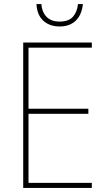

<svg xmlns="http://www.w3.org/2000/svg" viewBox="-20 -923 528 943"><path d="M431 0H94V-714H431V-689H120V-389H414V-364H120V-25H431ZM387 -903Q382 -851 352.5 -822Q323 -793 273 -793Q224 -793 193 -821Q162 -849 159 -903H183Q186 -864 208.5 -840.5Q231 -817 273 -817Q317 -817 338 -840.5Q359 -864 363 -903Z"/></svg>

Font: Noto Sans SemiCondensed Thin
Style: Regular
Weight: 100
Width: 4
Designer: Monotype Design Team
Foundry: Monotype Imaging Inc.
Version: Version 2.013; ttfautohint (v1.8.4.7-5d5b)